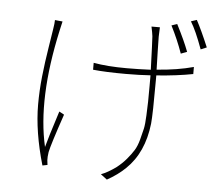

<svg xmlns="http://www.w3.org/2000/svg" viewBox="-57 -856 1113 975"><g transform="rotate(5 500.0 -368.0)"><path d="M872.1 -626 840.8 -614.3Q817.4 -681.6 781.2 -752.9L809.6 -762.7Q851.6 -680.7 872.1 -626ZM189.5 -728.5 228.5 -724.6Q226.6 -717.8 223.1 -701.2Q219.7 -684.6 217.8 -677.7Q139.6 -323.2 195.3 -82Q205.1 -121.1 252 -267.6L277.3 -253.9Q223.6 -96.7 215.8 -57.6Q211.9 -31.2 212.9 -16.6Q215.8 6.8 215.8 7.8L190.4 12.7Q141.6 -155.3 141.6 -293.9Q141.6 -365.2 149.4 -438Q157.2 -510.7 169.9 -589.4Q182.6 -668 184.6 -682.6Q189.5 -711.9 189.5 -728.5ZM680.7 -738.3H723.6Q721.7 -705.1 721.7 -690.4Q721.7 -679.7 723.1 -617.7Q724.6 -555.7 725.6 -522.5Q832 -530.3 913.1 -552.7V-516.6Q833 -501 726.6 -493.2V-467.8Q726.6 -295.9 721.7 -247.1Q705.1 -97.7 615.2 -11.7Q577.1 25.4 522.5 55.7L490.2 31.2Q524.4 18.6 567.4 -12.7Q594.7 -34.2 615.7 -59.1Q636.7 -84 650.4 -106Q664.1 -127.9 673.3 -162.1Q682.6 -196.3 687.5 -218.8Q692.4 -241.2 694.3 -286.6Q696.3 -332 696.8 -356.9Q697.3 -381.8 697.3 -438.5Q697.3 -458 697.3 -467.8V-491.2Q641.6 -487.3 572.3 -487.3Q468.8 -487.3 404.3 -494.1V-529.3Q474.6 -516.6 573.2 -516.6Q634.8 -516.6 696.3 -519.5Q691.4 -665 689.5 -689.5Q687.5 -707 680.7 -738.3ZM877.9 -782.2 907.2 -792Q933.6 -743.2 969.7 -657.2L939.5 -644.5Q905.3 -738.3 877.9 -782.2Z"/></g></svg>

Font: Gen Shin Gothic Monospace ExtraLight
Style: Regular
Weight: 200
Designer: [Source Han Sans]
Ryoko NISHIZUKA  (kana & ideographs); Paul D. Hunt (Latin, Greek & Cyrillic); Wenlong ZHANG  (bopomofo
Version: Version 1.002.20150607